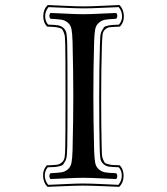

<svg xmlns="http://www.w3.org/2000/svg" viewBox="-20 -701 658 757"><path d="M351.1 -108.9Q352.1 -76.7 355.2 -59.8Q358.4 -43 369.6 -33.4Q380.9 -23.9 394.5 -21.5Q408.2 -19 438 -18.1Q442.4 -13.7 442.4 -6.6Q442.4 0.5 438 4.9Q416.5 4.4 376.5 2.2Q336.4 0 309.1 0Q281.2 0 240.5 2.2Q199.7 4.4 179.2 4.9Q174.8 0.5 174.8 -6.6Q174.8 -13.7 179.2 -18.1Q209 -19.5 222.7 -21.7Q236.3 -23.9 247.6 -33.4Q258.8 -43 262 -60.1Q265.1 -77.1 266.1 -108.9Q269 -233.4 269 -320.8Q269 -411.1 266.1 -536.1Q265.1 -568.4 262 -585.2Q258.8 -602.1 247.6 -611.6Q236.3 -621.1 222.7 -623.3Q209 -625.5 179.2 -627Q174.8 -631.3 174.8 -638.4Q174.8 -645.5 179.2 -649.9Q200.7 -649.4 240.7 -647.2Q280.8 -645 308.1 -645Q335.9 -645 376.7 -647.2Q417.5 -649.4 438 -649.9Q442.4 -645.5 442.4 -638.4Q442.4 -631.3 438 -627Q408.2 -625.5 394.8 -623.3Q381.3 -621.1 369.9 -611.3Q358.4 -601.6 355.2 -585Q352.1 -568.4 351.1 -536.1Q348.1 -435.5 348.1 -319.8Q348.1 -232.4 351.1 -108.9ZM245.1 -120.1Q244.6 -100.6 243.4 -87.6Q242.2 -74.7 237.3 -65.9Q232.4 -57.1 229.2 -52.7Q226.1 -48.3 214.4 -45.7Q202.6 -43 195.6 -42.5Q188.5 -42 168.5 -41.5Q155.3 -25.9 156.7 -5.9Q158.2 14.2 170.4 27.8Q186.5 27.3 234.1 24.9Q281.7 22.5 307.1 22.5Q335 22.5 385.3 24.9Q435.5 27.3 446.8 27.8Q460.4 11.2 460.2 -8.8Q460 -28.8 448.2 -41.5Q420.4 -42.5 408.9 -44.2Q397.5 -45.9 387.7 -54.4Q377.9 -63 375.7 -76.9Q373.5 -90.8 373 -120.1Q371.1 -194.3 371.1 -319.8Q371.1 -431.6 374 -525.4Q374.5 -545.4 375.5 -557.9Q376.5 -570.3 381.3 -579.3Q386.2 -588.4 389.4 -592.8Q392.6 -597.2 404.1 -599.6Q415.5 -602.1 422.6 -602.5Q429.7 -603 449.2 -604Q462.4 -619.6 461.2 -639.4Q460 -659.2 447.8 -672.9Q431.2 -672.4 383.8 -670.2Q336.4 -668 311 -668Q283.2 -668 232.9 -670.4Q182.6 -672.9 171.4 -672.9Q157.7 -656.2 158 -636.5Q158.2 -616.7 169.9 -604Q197.8 -603 209.2 -601.1Q220.7 -599.1 230.2 -590.8Q239.7 -582.5 242.2 -568.4Q244.6 -554.2 245.1 -525.4Q246.1 -483.9 246.1 -320.8Q246.1 -161.6 245.1 -120.1ZM237.3 -123Q238.3 -164.6 238.3 -320.8Q238.3 -480.5 237.3 -522.5Q236.8 -542 236.1 -552.7Q235.4 -563.5 231.7 -572.5Q228 -581.5 225.3 -585.2Q222.7 -588.9 211.9 -591.6Q201.2 -594.2 193.6 -594.7Q186 -595.2 166 -596.2Q150.4 -611.3 150.6 -637.7Q150.9 -664.1 168 -681.2Q181.6 -680.7 232.4 -678.2Q283.2 -675.8 311 -675.8Q336.4 -675.8 385 -678.2Q433.6 -680.7 451.2 -681.2Q466.8 -665.5 468.3 -639.9Q469.7 -614.3 453.1 -596.2Q450.2 -596.2 444.3 -595.7Q420.4 -594.7 411.6 -593.5Q402.8 -592.3 394.3 -584.7Q385.7 -577.1 384.3 -563.7Q382.8 -550.3 381.8 -522.5Q378.9 -428.7 378.9 -319.8Q378.9 -197.3 380.9 -123Q381.3 -103.5 381.8 -92.8Q382.3 -82 386.2 -72.8Q390.1 -63.5 392.6 -60.1Q395 -56.6 405.8 -53.7Q416.5 -50.8 424.1 -50.5Q431.6 -50.3 451.7 -49.3Q467.3 -34.2 467.3 -7.8Q467.3 18.6 450.2 35.6Q437.5 35.2 386.2 33Q335 30.8 307.1 30.8Q281.7 30.8 232.9 33Q184.1 35.2 167 35.6Q151.4 20 149.9 -5.6Q148.4 -31.2 165 -49.3Q168 -49.3 172.9 -49.3Q196.8 -50.3 206.1 -51.8Q215.3 -53.2 224.1 -60.8Q232.9 -68.4 234.9 -81.8Q236.8 -95.2 237.3 -123Z"/></svg>

Font: Linux Libertine Initials
Style: Initials
Weight: 400
Designer: Philipp H. Poll
Foundry: Philipp H. Poll
Version: Version 5.0.6